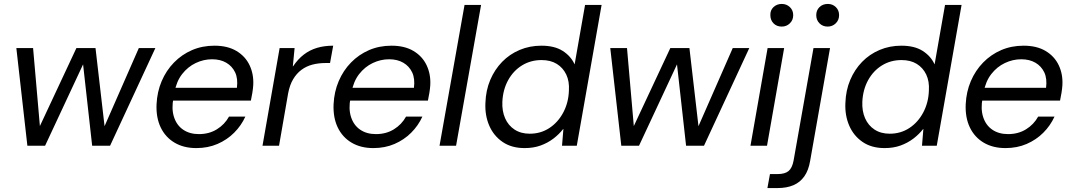

<svg xmlns="http://www.w3.org/2000/svg" viewBox="-20 -740 5443 975"><path d="M119 0 63 -496H148L185 -72L170 -73L368 -496H465L514 -73L499 -72L685 -496H769L539 0H448L399 -439H414L209 0Z M977 12Q913 12 866.5 -15.5Q820 -43 796 -93Q772 -143 775 -211Q778 -274 801 -328Q824 -382 863.5 -422.5Q903 -463 955 -485.5Q1007 -508 1069 -508Q1136 -508 1181 -481Q1226 -454 1247.5 -408.5Q1269 -363 1266 -308Q1265 -291 1261.5 -269Q1258 -247 1254 -229H840L851 -294H1183Q1189 -341 1174 -372.5Q1159 -404 1129 -421.5Q1099 -439 1057 -439Q1014 -439 974 -420Q934 -401 905 -364Q876 -327 866 -271L861 -243Q850 -188 863.5 -146Q877 -104 910 -81.5Q943 -59 990 -59Q1042 -59 1081.5 -83.5Q1121 -108 1143 -148H1226Q1205 -102 1169 -66Q1133 -30 1084.5 -9Q1036 12 977 12Z M1313 0 1400 -496H1476L1467 -403H1468Q1493 -440 1523 -463Q1553 -486 1590 -497Q1627 -508 1672 -508L1656 -420H1634Q1598 -420 1567 -412Q1536 -404 1511 -385.5Q1486 -367 1468.5 -337.5Q1451 -308 1443 -265L1397 0Z M1876 12Q1812 12 1765.5 -15.5Q1719 -43 1695 -93Q1671 -143 1674 -211Q1677 -274 1700 -328Q1723 -382 1762.5 -422.5Q1802 -463 1854 -485.5Q1906 -508 1968 -508Q2035 -508 2080 -481Q2125 -454 2146.5 -408.5Q2168 -363 2165 -308Q2164 -291 2160.5 -269Q2157 -247 2153 -229H1739L1750 -294H2082Q2088 -341 2073 -372.5Q2058 -404 2028 -421.5Q1998 -439 1956 -439Q1913 -439 1873 -420Q1833 -401 1804 -364Q1775 -327 1765 -271L1760 -243Q1749 -188 1762.5 -146Q1776 -104 1809 -81.5Q1842 -59 1889 -59Q1941 -59 1980.5 -83.5Q2020 -108 2042 -148H2125Q2104 -102 2068 -66Q2032 -30 1983.5 -9Q1935 12 1876 12Z M2212 0 2339 -715H2423L2296 0Z M2644 12Q2578 12 2532.5 -19Q2487 -50 2464.5 -102Q2442 -154 2445 -217Q2447 -281 2469.5 -334Q2492 -387 2530 -426Q2568 -465 2619 -486.5Q2670 -508 2729 -508Q2796 -508 2837.5 -481.5Q2879 -455 2898 -413L2951 -715H3035L2909 0H2834L2841 -85H2840Q2819 -58 2790 -36Q2761 -14 2725 -1Q2689 12 2644 12ZM2670 -61Q2726 -61 2770 -90Q2814 -119 2840.5 -169Q2867 -219 2869 -280Q2872 -327 2855.5 -361.5Q2839 -396 2807.5 -415.5Q2776 -435 2730 -435Q2675 -435 2631 -408Q2587 -381 2560.5 -333Q2534 -285 2531 -223Q2529 -176 2545 -139.5Q2561 -103 2593 -82Q2625 -61 2670 -61Z M3135 0 3079 -496H3164L3201 -72L3186 -73L3384 -496H3481L3530 -73L3515 -72L3701 -496H3785L3555 0H3464L3415 -439H3430L3225 0Z M3791 0 3878 -496H3962L3875 0ZM3950 -605Q3924 -605 3908 -621.5Q3892 -638 3892 -663Q3891 -688 3908 -704Q3925 -720 3950 -720Q3974 -720 3991 -704Q4008 -688 4008 -663Q4008 -638 3991 -621.5Q3974 -605 3950 -605Z M3877 215 3890 144H3928Q3966 144 3984.5 128.5Q4003 113 4010 75L4111 -496H4195L4094 77Q4086 125 4064.5 155.5Q4043 186 4009 200.5Q3975 215 3928 215ZM4183 -605Q4158 -605 4141.5 -621.5Q4125 -638 4125 -663Q4125 -688 4141.5 -704Q4158 -720 4184 -720Q4208 -720 4224.5 -704Q4241 -688 4241 -663Q4241 -638 4224 -621.5Q4207 -605 4183 -605Z M4472 12Q4406 12 4360.5 -19Q4315 -50 4292.5 -102Q4270 -154 4273 -217Q4275 -281 4297.5 -334Q4320 -387 4358 -426Q4396 -465 4447 -486.5Q4498 -508 4557 -508Q4624 -508 4665.5 -481.5Q4707 -455 4726 -413L4779 -715H4863L4737 0H4662L4669 -85H4668Q4647 -58 4618 -36Q4589 -14 4553 -1Q4517 12 4472 12ZM4498 -61Q4554 -61 4598 -90Q4642 -119 4668.5 -169Q4695 -219 4697 -280Q4700 -327 4683.5 -361.5Q4667 -396 4635.5 -415.5Q4604 -435 4558 -435Q4503 -435 4459 -408Q4415 -381 4388.5 -333Q4362 -285 4359 -223Q4357 -176 4373 -139.5Q4389 -103 4421 -82Q4453 -61 4498 -61Z M5086 12Q5022 12 4975.5 -15.5Q4929 -43 4905 -93Q4881 -143 4884 -211Q4887 -274 4910 -328Q4933 -382 4972.5 -422.5Q5012 -463 5064 -485.5Q5116 -508 5178 -508Q5245 -508 5290 -481Q5335 -454 5356.5 -408.5Q5378 -363 5375 -308Q5374 -291 5370.5 -269Q5367 -247 5363 -229H4949L4960 -294H5292Q5298 -341 5283 -372.5Q5268 -404 5238 -421.5Q5208 -439 5166 -439Q5123 -439 5083 -420Q5043 -401 5014 -364Q4985 -327 4975 -271L4970 -243Q4959 -188 4972.5 -146Q4986 -104 5019 -81.5Q5052 -59 5099 -59Q5151 -59 5190.5 -83.5Q5230 -108 5252 -148H5335Q5314 -102 5278 -66Q5242 -30 5193.5 -9Q5145 12 5086 12Z"/></svg>

Font: DM Sans 28pt
Style: Italic
Weight: 400
Italic angle: -10°
Version: Version 4.004;gftools[0.9.30]